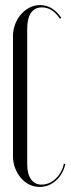

<svg xmlns="http://www.w3.org/2000/svg" viewBox="-20 -727 279 755"><path d="M31 -584Q31 -609 39.5 -631.5Q48 -654 62.5 -670.5Q77 -687 96 -697Q115 -707 137 -707Q187 -707 221 -657L216 -653Q186 -698 145 -698Q117 -698 102 -676.5Q87 -655 87 -614V-81Q87 -43 102 -22Q117 -1 143 -1Q174 -1 199 -24.5Q224 -48 231 -83L237 -82Q228 -42 200 -17Q172 8 136 8Q114 8 95 -1.5Q76 -11 62 -27.5Q48 -44 39.5 -66Q31 -88 31 -113Z"/></svg>

Font: Moniqa Cond Display
Style: Regular
Weight: 400
Width: 3
Designer: Rajesh Rajput
Foundry: Rajesh Rajput
Version: Version 1.000